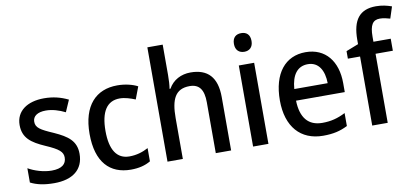

<svg xmlns="http://www.w3.org/2000/svg" viewBox="-71 -1006 2721 1257"><g transform="rotate(-10 1289.5 -377.5)"><path d="M397 -151C397 -237 344 -274 256 -314C168 -352 141 -369 141 -409C141 -445 172 -468 228 -468C271 -468 316 -454 356 -434L390 -512C341 -536 290 -549 230 -549C118 -549 43 -496 43 -404C43 -318 96 -280 185 -241C273 -203 297 -181 297 -144C297 -100 266 -74 199 -74C145 -74 85 -93 44 -117V-22C85 -1 134 10 201 10C325 10 397 -47 397 -151Z M711 10C764 10 807 -1 842 -22V-110C805 -90 764 -77 716 -77C633 -77 590 -142 590 -268C590 -396 633 -462 718 -462C752 -462 789 -450 821 -437L852 -519C818 -537 769 -549 717 -549C576 -549 484 -456 484 -267C484 -78 572 10 711 10Z M1057 -558V-760H955V0H1057V-272C1057 -397 1088 -462 1183 -462C1247 -462 1276 -422 1276 -338V0H1378V-355C1378 -487 1318 -549 1204 -549C1142 -549 1087 -521 1057 -467H1051C1055 -491 1057 -523 1057 -558Z M1576 -745C1541 -745 1517 -726 1517 -683C1517 -641 1542 -621 1576 -621C1609 -621 1634 -641 1634 -683C1634 -726 1610 -745 1576 -745ZM1626 -539H1524V0H1626Z M1969 -549C1834 -549 1749 -447 1749 -266C1749 -92 1839 10 1989 10C2056 10 2103 -1 2152 -26V-112C2101 -86 2056 -74 1998 -74C1905 -74 1856 -133 1853 -247H2177V-307C2177 -452 2101 -549 1969 -549ZM1970 -469C2042 -469 2076 -408 2077 -324H1855C1862 -419 1902 -469 1970 -469Z M2534 -459V-539H2419V-572C2419 -650 2439 -681 2486 -681C2510 -681 2533 -675 2554 -669L2579 -746C2548 -757 2515 -765 2475 -765C2367 -765 2317 -703 2317 -569V-541L2235 -509V-459H2316V0H2419V-459Z"/></g></svg>

Font: Noto Sans Thai Looped SemiCondensed Medium
Style: Regular
Weight: 500
Width: 4
Designer: Sasikarn Vongin, Ben Mitchell
Foundry: The Fontpad Ltd
Version: Version 1.001